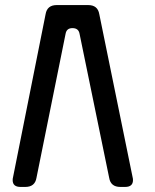

<svg xmlns="http://www.w3.org/2000/svg" viewBox="-20 -730 611 758"><path d="M30 -19Q30 8 61 8H80Q118 8 124 -28L239 -597Q243 -619 266 -619Q290 -619 294 -597L411 -28Q417 8 455 8H474Q505 8 505 -19Q505 -25 504 -28L372 -674Q366 -710 328 -710H204Q166 -710 160 -674L31 -28Q30 -25 30 -19Z"/></svg>

Font: WDXL Lubrifont SC
Style: Regular
Weight: 400
Designer: [WDXL Lubrifont] Copyright 2020-2022 (c) NightFurySL2001, Skr-ZERO; [ZCOOL QingKe HuangYou] Copyright 2018-2022 (c) The 
Version: Version 2.001;hotconv 1.1.1;makeotfexe 2.6.0